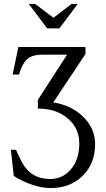

<svg xmlns="http://www.w3.org/2000/svg" viewBox="-20 -744 539 973"><path d="M171.9 -237.8 319.8 -466.8H194.8Q140.6 -466.8 116.2 -443.1Q91.8 -419.4 76.2 -366.2H43.9L73.2 -505.9H413.1V-470.2L250 -225.1Q343.8 -210 402.8 -151.1Q461.9 -92.3 461.9 -13.2Q461.9 85 398.9 147Q335.9 209 236.8 209Q190.9 209 140.1 191.2Q89.4 173.3 49.8 147.9L35.2 15.1H61Q63.5 20.5 74.5 44.4Q85.4 68.4 92.8 81.1Q137.7 163.1 233.9 163.1Q298.8 163.1 340.3 112.8Q381.8 62.5 381.8 -16.1Q381.8 -94.7 323 -144.3Q264.2 -193.8 171.9 -193.8ZM126 -724.1H158.2L251 -653.8L342.8 -724.1H374L280.8 -600.1H219.2Z"/></svg>

Font: LT Superior Serif
Style: Regular
Weight: 400
Designer: Daniel Lyons
Foundry: LyonsType
Version: Version 2.120;FEAKit 1.0